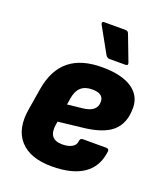

<svg xmlns="http://www.w3.org/2000/svg" viewBox="-134 -800 773 902"><g transform="rotate(20 253.0 -349.5)"><path d="M230 11Q122 11 71 -45.5Q20 -102 38 -206L56 -315Q73 -412 132 -460Q191 -508 295 -508Q392 -508 444 -473.5Q496 -439 496 -377Q496 -299 449.5 -259Q403 -219 299 -209L185 -196L182 -180Q176 -141 191 -122Q206 -103 241 -103Q272 -103 290.5 -114Q309 -125 310 -145Q312 -159 324 -159H442Q456 -159 455 -145Q446 -67 389 -28Q332 11 230 11ZM199 -287 273 -295Q310 -299 327 -313.5Q344 -328 344 -353Q344 -373 330 -383.5Q316 -394 287 -394Q251 -394 230.5 -375.5Q210 -357 204 -319ZM313 -556Q301 -556 293 -570L223 -696Q220 -701 222 -705.5Q224 -710 230 -710H338Q351 -710 355 -696L403 -570Q408 -556 392 -556Z"/></g></svg>

Font: Sofia Sans Semi Condensed Black
Style: Italic
Weight: 900
Italic angle: -9°
Version: Version 4.100